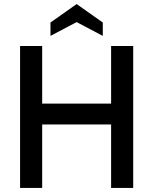

<svg xmlns="http://www.w3.org/2000/svg" viewBox="-20 -927 756 947"><path d="M79 -700H188V-416H528V-700H637V0H528V-313H188V0H79ZM229 -816 358 -907 487 -816V-750L358 -818L229 -750Z"/></svg>

Font: Cabin Medium
Style: Regular
Weight: 500
Designer: Pablo Impallari
Foundry: Pablo Impallari. http://www.impallari.com Igino Marini. http://www.ikern.com
Version: Version 2.200